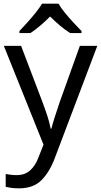

<svg xmlns="http://www.w3.org/2000/svg" viewBox="-20 -786 550 1046"><path d="M1 -536H95L211 -231Q226 -191 238 -154.5Q250 -118 256 -85H260Q266 -110 279 -150.5Q292 -191 306 -232L415 -536H510L279 74Q251 150 206.5 195Q162 240 84 240Q60 240 42 237.5Q24 235 11 232V162Q22 164 37.5 166Q53 168 70 168Q116 168 144.5 142Q173 116 189 73L217 2ZM299 -766Q311 -744 333.5 -716.5Q356 -689 380.5 -662.5Q405 -636 424 -617V-606H362Q336 -622 308 -645.5Q280 -669 253 -696Q226 -669 199 -646Q172 -623 146 -606H86V-617Q105 -637 128.5 -663Q152 -689 174 -716.5Q196 -744 209 -766Z"/></svg>

Font: Noto Sans NKo
Style: Regular
Weight: 400
Designer: Monotype Design Team
Foundry: Monotype Imaging Inc.
Version: Version 2.003; ttfautohint (v1.8.4.7-5d5b)